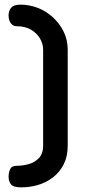

<svg xmlns="http://www.w3.org/2000/svg" viewBox="-20 -788 365 828"><path d="M71 20Q38 20 27.5 7Q17 -6 17 -26Q17 -43 23.5 -58Q30 -73 51 -73Q77 -73 103 -80Q129 -87 147.5 -106Q166 -125 166 -160V-574Q166 -599 152.5 -622Q139 -645 113.5 -660Q88 -675 51 -675Q36 -675 26.5 -688Q17 -701 17 -722Q17 -741 28 -754.5Q39 -768 68 -768Q107 -768 143 -754Q179 -740 208 -713.5Q237 -687 254.5 -651.5Q272 -616 272 -574V-160Q272 -114 255 -80Q238 -46 209 -23.5Q180 -1 144.5 9.5Q109 20 71 20Z"/></svg>

Font: Dosis SemiBold
Style: Regular
Weight: 600
Designer: EdgarTolentino, PabloImpallari, IginoMarini
Foundry: EdgarTolentino, PabloImpallari, IginoMarini
Version: Version 3.001; ttfautohint (v1.8.2)